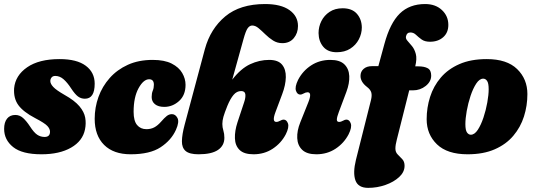

<svg xmlns="http://www.w3.org/2000/svg" viewBox="-24 -755 2648 952"><path d="M197 -76Q224 -76 224 -102Q224 -116 211 -130.2Q198 -144.5 151 -169Q91.5 -200 67 -233.8Q42.5 -267.5 46 -317.5Q52 -381 110.8 -421.5Q169.5 -462 271.5 -462Q357 -462 401.2 -429Q445.5 -396 445.5 -340Q445.5 -265.5 397 -265.5Q377.5 -265.5 362.5 -276.8Q347.5 -288 328.5 -317Q310 -345.5 291.2 -362Q272.5 -378.5 250 -378.5Q238 -378.5 231.8 -371Q225.5 -363.5 225.5 -353Q225.5 -339.5 240.2 -323.8Q255 -308 296 -284.5Q346 -256.5 369.8 -228.2Q393.5 -200 398.5 -171.5Q403.5 -143 397.5 -113.5Q386 -56 328.5 -23Q271 10 181.5 10Q86 10 41.2 -25.8Q-3.5 -61.5 -3.5 -116Q-3.5 -148.5 11 -166.8Q25.5 -185 52 -185Q73.5 -185 90.5 -169.8Q107.5 -154.5 124.5 -128.5Q144 -98 160.5 -87Q177 -76 197 -76Z M715.5 -362Q687.5 -362 663 -317.5Q638.5 -273 638.5 -200.5Q638.5 -155.5 655.8 -135Q673 -114.5 702 -114.5Q724 -114.5 741 -123.5Q758 -132.5 775 -152Q791 -170.5 802.8 -179.8Q814.5 -189 828.5 -189Q846 -189 856 -169.8Q866 -150.5 848.5 -111.5Q825.5 -60 772.5 -25Q719.5 10 624 10Q539 10 492.2 -36.5Q445.5 -83 445.5 -166Q445.5 -222 464.2 -274.2Q483 -326.5 519.8 -368Q556.5 -409.5 610 -433.8Q663.5 -458 733 -458Q791.5 -458 827.2 -439.8Q863 -421.5 879.5 -393Q896 -364.5 896 -334.5Q896 -283 863.8 -254Q831.5 -225 790.5 -225Q761 -225 744.5 -238.2Q728 -251.5 728 -274Q728 -292.5 733.5 -305.5Q739 -318.5 739 -335Q739 -362 715.5 -362Z M1103.5 -230.5Q1089 -194.5 1083.8 -175.8Q1078.5 -157 1078.5 -140.5Q1078.5 -123.5 1083.5 -107.8Q1088.5 -92 1088.5 -71.5Q1088.5 -33 1056.8 -11.5Q1025 10 960.5 10Q915.5 10 896.5 -6.2Q877.5 -22.5 878 -55.2Q878.5 -88 891.5 -136.5L992 -512Q1019.5 -612.5 1093 -673.8Q1166.5 -735 1290.5 -735Q1369 -735 1411.2 -705Q1453.5 -675 1453.5 -626Q1453.5 -591 1432.8 -566Q1412 -541 1376 -541Q1350.5 -541 1329.8 -554.2Q1309 -567.5 1291.5 -584.8Q1274 -602 1258.2 -615.2Q1242.5 -628.5 1226.5 -628.5Q1214 -628.5 1204.2 -615.2Q1194.5 -602 1183 -560L1127.5 -360Q1170 -415 1216 -436.5Q1262 -458 1310.5 -458Q1355 -458 1374.5 -434.5Q1394 -411 1393.2 -372.2Q1392.5 -333.5 1375 -287.5L1342 -199.5Q1323.5 -150.5 1346 -150.5Q1355 -150.5 1366.5 -157Q1375 -162 1382 -162Q1397 -162 1403.8 -143Q1410.5 -124 1393 -89Q1370 -45 1328.2 -17.5Q1286.5 10 1233 10Q1186 10 1164 -11.5Q1142 -33 1140.8 -69.2Q1139.5 -105.5 1153.5 -148.5L1186.5 -248Q1194.5 -271.5 1192.5 -287.5Q1190.5 -303.5 1171.5 -303.5Q1150 -303.5 1134 -284.5Q1118 -265.5 1103.5 -230.5Z M1645.5 -496Q1601.5 -496 1578.8 -523.2Q1556 -550.5 1555.5 -591Q1555.5 -622.5 1569.5 -650.5Q1583.5 -678.5 1610.2 -696.2Q1637 -714 1675 -714Q1721.5 -714 1745.5 -686.8Q1769.5 -659.5 1770 -619Q1770 -588 1755.2 -559.8Q1740.5 -531.5 1712.8 -513.8Q1685 -496 1645.5 -496ZM1656 -199.5Q1647 -176 1646.2 -163.2Q1645.5 -150.5 1657.5 -150.5Q1666.5 -150.5 1678 -157Q1686.5 -162 1693.5 -162Q1708.5 -162 1715.2 -143Q1722 -124 1704.5 -89Q1681.5 -45 1639.8 -17.5Q1598 10 1544.5 10Q1497.5 10 1474.5 -12Q1451.5 -34 1449.8 -70.2Q1448 -106.5 1465 -148.5L1505 -248.5Q1524.5 -297.5 1501 -297.5Q1492 -297.5 1480.5 -291Q1472 -286 1465 -286Q1450 -286 1443.5 -305Q1437 -324 1454 -359Q1477 -403.5 1518.8 -430.8Q1560.5 -458 1614 -458Q1661 -458 1683.5 -436Q1706 -414 1707.8 -378Q1709.5 -342 1693.5 -299.5Z M1763.5 -378.5Q1763.5 -400 1779 -413.5Q1794.5 -427 1820 -427H1852L1882 -537Q1910 -640.5 1958.2 -687.8Q2006.5 -735 2084 -735Q2135.5 -735 2167.2 -705.2Q2199 -675.5 2199 -631.5Q2199 -593 2173.5 -570.5Q2148 -548 2108 -548Q2082 -548 2066.2 -559.5Q2050.5 -571 2038.5 -582.5Q2026.5 -594 2011 -594Q1993 -594 1989 -574.5Q1986.5 -563.5 1996.5 -552.5Q2006.5 -541.5 2019 -526.2Q2031.5 -511 2037.8 -487.2Q2044 -463.5 2035 -426.5V-426H2049.5Q2080 -426 2097 -416.5Q2114 -407 2114 -380Q2114 -350.5 2086.8 -328.8Q2059.5 -307 2023.5 -307H2005L1943.5 -62.5Q1936.5 -36 1936.5 -18.5Q1936.5 -0.5 1948 11Q1959.5 22.5 1970.8 34.5Q1982 46.5 1982 67Q1982 98 1955.2 122.8Q1928.5 147.5 1887.2 162Q1846 176.5 1801.5 176.5Q1751.5 176.5 1738.2 139Q1725 101.5 1741 37L1815.5 -259Q1821 -281.5 1817 -296.2Q1813 -311 1795 -324.5Q1763.5 -349 1763.5 -378.5Z M2389.5 -462Q2489.5 -462 2540.2 -412.5Q2591 -363 2591 -288.5Q2591 -231 2574 -177.5Q2557 -124 2521.2 -81.8Q2485.5 -39.5 2429.2 -14.8Q2373 10 2294.5 10Q2194 10 2142.8 -39.2Q2091.5 -88.5 2091.5 -164Q2091.5 -221 2108.5 -274.5Q2125.5 -328 2161.5 -370.2Q2197.5 -412.5 2254 -437.2Q2310.5 -462 2389.5 -462ZM2310.5 -87Q2329 -87 2345 -111.2Q2361 -135.5 2373.2 -172.2Q2385.5 -209 2392.2 -247Q2399 -285 2399 -312.5Q2399 -342.5 2391.2 -353.8Q2383.5 -365 2372 -365Q2353.5 -365 2337.5 -340.8Q2321.5 -316.5 2309.2 -279.8Q2297 -243 2290.2 -205Q2283.5 -167 2283.5 -139.5Q2283.5 -109.5 2291.5 -98.2Q2299.5 -87 2310.5 -87Z"/></svg>

Font: Fraunces 144pt SuperSoft Black
Style: Italic
Weight: 900
Italic angle: -16°
Version: Version 1.000;[b76b70a41]